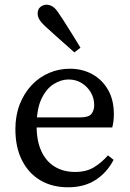

<svg xmlns="http://www.w3.org/2000/svg" viewBox="-20 -778 550 811"><path d="M319.8 -576.5 294.1 -556.8Q273.5 -575.3 253.4 -592.9Q233.2 -610.5 213.2 -628.8Q193.3 -647.1 172.7 -665.3Q152.2 -684.5 145.6 -696.9Q139 -709.3 139 -720Q139 -739.5 150.8 -748.8Q162.6 -758.1 176.9 -758.1Q190.6 -758.1 203.8 -749.3Q217.1 -740.4 231.4 -716.8Q247.7 -693.2 262.2 -669.7Q276.7 -646.2 291.4 -623.1Q306.1 -600 319.8 -576.5ZM274.7 -487.7Q327.5 -487.7 369.3 -464.9Q411 -442.1 436 -399.3Q460.9 -356.5 460.9 -295.5Q460.9 -278.5 459 -264.2Q457 -249.8 454 -239.6H83.7V-282.2H318.9Q354.9 -282.2 366.4 -297.2Q377.9 -312.2 377.9 -333.9Q377.9 -363.2 363.7 -387.5Q349.5 -411.8 325.1 -427.1Q300.6 -442.3 269.4 -442.3Q238.1 -442.3 206.9 -422.9Q175.6 -403.5 155.2 -360.6Q134.7 -317.7 134.7 -245.7Q134.7 -182.8 154.6 -139.6Q174.5 -96.3 211.2 -74Q247.8 -51.7 297.1 -51.7Q344.7 -51.7 377 -71.5Q409.3 -91.2 436 -121.7L459.7 -102.9Q432.5 -49.6 384.2 -18.2Q335.9 13.1 267.6 13.1Q200.3 13.1 150.4 -16.4Q100.5 -46 72.8 -101.1Q45 -156.3 45 -232.5Q45 -289.9 63.2 -336.9Q81.4 -383.9 113.2 -417.9Q145 -451.8 186.8 -469.7Q228.6 -487.7 274.7 -487.7Z"/></svg>

Font: Adobe Variable Font Prototype
Style: Regular
Weight: 389
Designer: Frank Grießhammer
Foundry: Adobe
Version: Version 1.004;hotconv 1.0.113;makeotfexe 2.5.65598